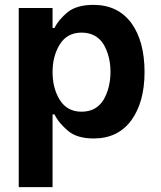

<svg xmlns="http://www.w3.org/2000/svg" viewBox="-20 -561 660 789"><path d="M365 8C432 8 483 -17 520 -67C556 -117 574 -183 574 -265C574 -349 556 -416 520 -466C483 -516 431 -541 364 -541C319 -541 283 -531 258 -511C233 -490 215 -469 204 -446H196V-528H57V208H196V-91H204C216 -66 235 -44 260 -23C285 -2 320 8 365 8ZM315 -102C276 -102 246 -118 226 -150C206 -182 196 -220 196 -265C196 -309 206 -347 226 -379C246 -411 276 -427 315 -427C355 -427 385 -411 405 -380C424 -348 434 -310 434 -266C434 -221 424 -182 405 -150C385 -118 355 -102 315 -102Z"/></svg>

Font: Be Vietnam
Style: Bold
Weight: 700
Designer: Gabriel Lam
Foundry: TypeRant
Version: Version 4.000